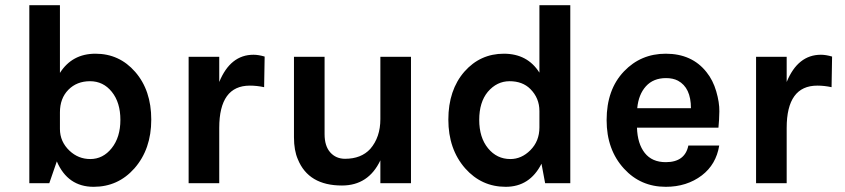

<svg xmlns="http://www.w3.org/2000/svg" viewBox="-20 -706 3257 740"><path d="M498 -57Q435 14 341 14Q241 14 199 -84L170 0H93V-686H211V-425Q258 -499 348 -499Q440 -499 501 -429Q563 -358 563 -245Q563 -131 498 -57ZM211 -273V-209Q211 -160 248 -125Q282 -93 328 -93Q377 -93 410.5 -135Q444 -177 444 -244Q444 -311 411 -352Q378 -393 327 -393Q276 -393 243.5 -360Q211 -327 211 -273Z M707 -487H825V-390Q868 -495 957 -495Q976 -495 1000 -488L998 -370Q970 -376 943 -376Q825 -376 825 -213V0H707Z M1564 0H1446V-88Q1400 9 1298 9Q1169 9 1128 -92Q1113 -126 1113 -177V-487H1231V-189Q1231 -143 1253 -118.5Q1275 -94 1310 -94Q1372 -94 1407 -132Q1446 -177 1446 -247V-487H1564Z M2178 0H2081L2067 -75Q2022 14 1929 14Q1836 14 1773 -57Q1708 -131 1708 -245Q1708 -359 1770 -430Q1831 -499 1922 -499Q2013 -499 2059 -426V-686H2178ZM1947 -93Q1990 -93 2024 -127Q2059 -162 2059 -215V-278Q2059 -328 2024 -363Q1994 -393 1944 -393Q1895 -393 1860 -352Q1827 -312 1827 -244Q1827 -176 1861 -134.5Q1895 -93 1947 -93Z M2749 -214H2435Q2437 -152 2465 -116.5Q2493 -81 2546 -81Q2620 -81 2633 -145H2752Q2740 -72 2685 -30Q2627 14 2546 14Q2449 14 2385 -56Q2318 -129 2318 -243Q2318 -361 2385 -431Q2450 -499 2546 -499Q2647 -499 2703 -428Q2728 -397 2740.5 -354Q2753 -311 2752.5 -277Q2752 -243 2749 -214ZM2547 -405Q2498 -405 2469.5 -373.5Q2441 -342 2436 -289H2643Q2643 -368 2593 -395Q2574 -405 2547 -405Z M2894 -487H3012V-390Q3055 -495 3144 -495Q3163 -495 3187 -488L3185 -370Q3157 -376 3130 -376Q3012 -376 3012 -213V0H2894Z"/></svg>

Font: Karla Neue
Style: Bold
Weight: 700
Designer: Jonathan Pinhorn
Foundry: PYRS Fontlab Ltd. / Made with FontLab
Version: Version 1.000;PS 001.001;hotconv 1.0.56